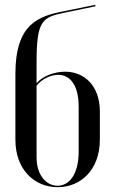

<svg xmlns="http://www.w3.org/2000/svg" viewBox="-20 -770 470 798"><path d="M44 -189C44 -65 123 8 220 8C316 8 395 -65 395 -189V-307C395 -414 330 -472 251 -472C206 -472 157 -454 132 -424V-512C132 -685 156 -698 247 -717L377 -744L376 -750L244 -723C141 -703 44 -672 44 -463ZM132 -414C154 -442 191 -459 222 -459C267 -459 307 -422 307 -326V-141C307 -41 265 2 219 2C174 2 132 -40 132 -116Z"/></svg>

Font: Moniqa SemBd Display
Style: Regular
Weight: 600
Designer: Rajesh Rajput
Foundry: Rajesh Rajput
Version: Version 1.000